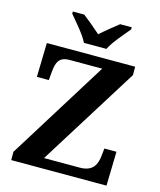

<svg xmlns="http://www.w3.org/2000/svg" viewBox="-134 -1026 934 1121"><g transform="rotate(15 333.5 -465.5)"><path d="M275 -771H411C432 -816 490 -880 521 -918V-931H451C423 -909 372 -868 342 -841C312 -868 263 -909 234 -931H165V-918C196 -880 254 -816 275 -771ZM42 0H618L623 -206H550L545 -161C540 -111 522 -61 440 -61H224L600 -663V-714H66L61 -508H133L138 -562C143 -617 157 -653 220 -653H417L42 -50Z"/></g></svg>

Font: Noto Serif Malayalam
Style: Bold
Weight: 700
Designer: Indian type Foundry, Jelle Bosma, Monotype Design Team
Foundry: Monotype Imaging Inc.
Version: Version 2.104